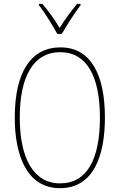

<svg xmlns="http://www.w3.org/2000/svg" viewBox="-20 -971 624 1001"><path d="M279 -794H302C328 -839 368 -902 400 -944V-951H382C347 -908 317 -868 291 -825C266 -868 230 -917 201 -951H183V-944C210 -910 253 -841 279 -794ZM527 -358C527 -576 457 -724 295 -724C141 -724 57 -594 57 -358C57 -164 118 10 293 10C467 10 527 -158 527 -358ZM83 -358C83 -569 152 -699 295 -699C430 -699 501 -576 501 -358C501 -141 434 -15 293 -15C155 -15 83 -146 83 -358Z"/></svg>

Font: Noto Sans Condensed Thin
Style: Regular
Weight: 100
Width: 3
Designer: Monotype Design Team
Foundry: Monotype Imaging Inc.
Version: Version 2.013